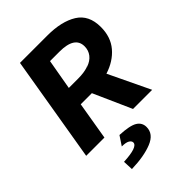

<svg xmlns="http://www.w3.org/2000/svg" viewBox="-277 -835 1220 1220"><g transform="rotate(-45 332.5 -225.0)"><path d="M140 -715H387Q513 -715 589 -668Q665 -621 665 -513Q665 -423 615 -364Q565 -305 480 -278L613 0H441L327 -256H227L184 0H20ZM419 -395 423 -398 424 -396Q463 -409 484 -436Q505 -463 505 -499Q505 -588 368 -588H283L247 -383H332Q382 -383 419 -395ZM292 152Q292 138 275.5 128Q259 118 222 118L263 56Q352 60 386.5 81Q421 102 421 142Q421 204 349.5 233Q278 262 166 265L163 197Q292 191 292 152Z"/></g></svg>

Font: Nebula Sans Bold
Style: Regular
Weight: 700
Italic angle: -9°
Designer: Paul D. Hunt for Adobe (as Source Sans)
Foundry: Nebula Entertainment & Broadcasting LLC
Version: Version 1.010